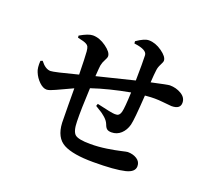

<svg xmlns="http://www.w3.org/2000/svg" viewBox="-131 -950 1261 1136"><g transform="rotate(20 500.0 -382.0)"><path d="M547.9 -730.5 546.9 -744.1Q594.7 -777.3 623 -777.3Q664.1 -777.3 705.6 -748Q747.1 -718.8 747.1 -693.4Q747.1 -685.5 736.3 -665Q725.6 -644.5 723.6 -626Q719.7 -597.7 716.8 -546.9Q818.4 -569.3 830.1 -569.3Q870.1 -569.3 902.8 -549.8Q935.5 -530.3 935.5 -497.1Q935.5 -457 879.9 -457Q872.1 -457 822.8 -462.4Q773.4 -467.8 723.6 -462.9L711.9 -461.9Q702.1 -306.6 693.4 -272.5Q683.6 -235.4 658.7 -212.4Q633.8 -189.5 599.6 -189.5Q581.1 -189.5 571.3 -196.8Q561.5 -204.1 554.7 -223.6Q552.7 -228.5 549.8 -233.9Q546.9 -239.3 543.9 -243.2Q541 -247.1 536.1 -252.4Q531.2 -257.8 527.8 -260.7Q524.4 -263.7 517.6 -269Q510.7 -274.4 507.8 -276.9Q504.9 -279.3 496.1 -284.7Q487.3 -290 484.9 -291.5Q482.4 -293 473.1 -298.8Q463.9 -304.7 461.9 -305.7L466.8 -320.3Q562.5 -297.9 580.1 -297.9Q591.8 -297.9 597.7 -299.3Q603.5 -300.8 609.4 -307.6Q615.2 -314.5 618.2 -327.1Q625 -352.5 628.9 -451.2Q496.1 -426.8 391.6 -391.6Q384.8 -254.9 386.7 -180.7Q387.7 -118.2 409.2 -100.1Q430.7 -82 505.9 -82Q556.6 -82 607.9 -89.8Q659.2 -97.7 692.4 -105.5Q725.6 -113.3 731.4 -113.3Q764.6 -113.3 789.1 -97.7Q813.5 -82 813.5 -53.7Q813.5 -16.6 757.8 -2.9Q693.4 12.7 558.6 12.7Q430.7 12.7 371.1 -19Q311.5 -50.8 306.6 -142.6Q305.7 -172.9 305.2 -252.9Q304.7 -333 304.7 -359.4Q279.3 -347.7 250 -334Q220.7 -320.3 205.6 -313.5Q190.4 -306.6 176.3 -301.3Q162.1 -295.9 152.3 -295.9Q129.9 -295.9 105.5 -319.3Q81.1 -342.8 68.4 -374Q57.6 -397.5 60.5 -443.4L73.2 -448.2Q104.5 -407.2 136.7 -407.2Q158.2 -407.2 303.7 -445.3Q301.8 -552.7 298.8 -588.9Q296.9 -609.4 292.5 -618.2Q288.1 -627 278.3 -631.8Q265.6 -639.6 222.7 -648.4L221.7 -661.1Q273.4 -691.4 301.8 -691.4Q343.8 -691.4 385.7 -661.1Q427.7 -630.9 427.7 -605.5Q427.7 -595.7 417.5 -577.6Q407.2 -559.6 403.3 -539.1Q401.4 -529.3 397.5 -469.7Q578.1 -514.6 630.9 -527.3Q632.8 -641.6 630.9 -686.5Q628.9 -719.7 552.7 -729.5Q549.8 -730.5 547.9 -730.5Z"/></g></svg>

Font: GenRyuMin TW TTF Bold
Style: Regular
Weight: 700
Version: Version 1.300